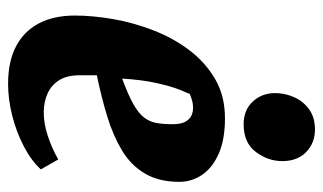

<svg xmlns="http://www.w3.org/2000/svg" viewBox="-178 -592 780 463"><g transform="rotate(90 211.5 -360.0)"><path d="M182 10Q128 10 91.5 -9Q55 -28 36 -64Q17 -100 17 -151Q17 -194 25.5 -243Q34 -292 52.5 -340Q71 -388 100.5 -427Q130 -466 170.5 -489.5Q211 -513 265 -513Q316 -513 350 -498Q384 -483 401 -458Q418 -433 418 -403Q418 -354 398 -320Q378 -286 342 -264.5Q306 -243 260 -229Q214 -215 161 -204V-162Q161 -132 173 -113Q185 -94 205.5 -85Q226 -76 251 -76Q277 -76 306.5 -85.5Q336 -95 364 -111L388 -69Q367 -46 332.5 -28Q298 -10 258.5 0Q219 10 182 10ZM169 -265Q207 -279 229.5 -291.5Q252 -304 262.5 -317.5Q273 -331 276 -347.5Q279 -364 279 -386Q279 -407 273 -417.5Q267 -428 258.5 -432Q250 -436 240 -436Q229 -436 219.5 -433Q210 -430 206 -428Q204 -424 196 -404Q188 -384 180 -349Q172 -314 169 -265ZM279 -558Q245 -558 224.5 -580Q204 -602 204 -634Q204 -657 213.5 -679Q223 -701 242.5 -715.5Q262 -730 292 -730Q324 -730 346 -709Q368 -688 368 -651Q368 -617 346 -587.5Q324 -558 279 -558Z"/></g></svg>

Font: Faustina ExtraBold
Style: Italic
Weight: 800
Italic angle: -8°
Designer: Alfonso Garcia
Foundry: http://www.omnibus-type.com
Version: Version 1.200